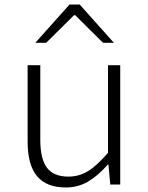

<svg xmlns="http://www.w3.org/2000/svg" viewBox="-20 -815 653 848"><path d="M102 -189V-527H158V-197Q158 -113 187.5 -74Q217 -35 282 -35Q329 -35 368.5 -59Q408 -83 457 -140V-527H511V0H467L459 -88H456Q412 -38 368 -12.5Q324 13 271 13Q185 13 143.5 -37Q102 -87 102 -189ZM287 -795H332L483 -626H435L312 -748H307L184 -626H136Z"/></svg>

Font: Nebula Sans Light
Style: Regular
Weight: 300
Designer: Paul D. Hunt for Adobe (as Source Sans)
Foundry: Nebula Entertainment & Broadcasting LLC
Version: Version 1.010